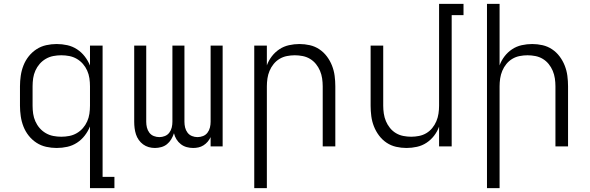

<svg xmlns="http://www.w3.org/2000/svg" viewBox="-20 -755 3040 990"><path d="M296 -50Q317 -50 337.5 -54Q358 -58 376 -68.5Q394 -79 407.5 -94.5Q421 -110 429.5 -129Q438 -148 441 -168.5Q444 -189 444 -210V-310Q444 -331 441 -351.5Q438 -372 429.5 -391Q421 -410 407.5 -425.5Q394 -441 376 -451.5Q358 -462 337.5 -466Q317 -470 296 -470Q275 -470 254.5 -466Q234 -462 216 -451.5Q198 -441 184.5 -425.5Q171 -410 162.5 -391Q154 -372 151 -351.5Q148 -331 148 -310V-210Q148 -189 151 -168.5Q154 -148 162.5 -129Q171 -110 184.5 -94.5Q198 -79 216 -68.5Q234 -58 254.5 -54Q275 -50 296 -50ZM444 215V-103Q434 -78 417 -56Q400 -34 377 -19Q354 -4 327 2Q300 8 272 8Q245 8 218 2Q191 -4 168 -19Q145 -34 128 -55.5Q111 -77 101 -102.5Q91 -128 87 -155.5Q83 -183 83 -210V-310Q83 -337 87 -364.5Q91 -392 101 -417.5Q111 -443 128 -464.5Q145 -486 168 -501Q191 -516 218 -522Q245 -528 272 -528Q300 -528 327 -522Q354 -516 377 -501Q400 -486 417 -464Q434 -442 444 -417V-520H509V157H570V215Z M779 8Q762 8 746.5 3.5Q731 -1 718 -10.5Q705 -20 695.5 -33.5Q686 -47 681 -62.5Q676 -78 674 -94.5Q672 -111 672 -127V-520H734V-127Q734 -112 737.5 -97.5Q741 -83 750 -71Q759 -59 773 -53.5Q787 -48 802 -48Q816 -48 830 -53.5Q844 -59 853 -71Q862 -83 865.5 -97.5Q869 -112 869 -127V-520H931V-127Q931 -112 934.5 -97.5Q938 -83 947 -71Q956 -59 970 -53.5Q984 -48 998 -48Q1013 -48 1027 -53.5Q1041 -59 1050 -71Q1059 -83 1062.5 -97.5Q1066 -112 1066 -127V-520H1128V0H1066V-48Q1060 -35 1050.5 -24Q1041 -13 1029 -5.5Q1017 2 1003.5 5Q990 8 976 8Q959 8 942.5 3.5Q926 -1 912.5 -11.5Q899 -22 890 -36.5Q881 -51 877 -68Q872 -52 863 -37Q854 -22 841 -11.5Q828 -1 811.5 3.5Q795 8 779 8Z M1291 215V-520H1356V-418Q1365 -443 1381.5 -464.5Q1398 -486 1420.5 -501Q1443 -516 1470 -522Q1497 -528 1524 -528Q1551 -528 1577.5 -522Q1604 -516 1626.5 -501Q1649 -486 1665.5 -464Q1682 -442 1692 -416.5Q1702 -391 1705.5 -364Q1709 -337 1709 -310V0H1644V-310Q1644 -330 1641 -350.5Q1638 -371 1630 -390Q1622 -409 1609 -425Q1596 -441 1578.5 -451.5Q1561 -462 1540.5 -466Q1520 -470 1500 -470Q1480 -470 1459.5 -466Q1439 -462 1421.5 -451.5Q1404 -441 1391 -425Q1378 -409 1370 -390Q1362 -371 1359 -350.5Q1356 -330 1356 -310V215Z M2076 8Q2049 8 2022.5 2Q1996 -4 1973.5 -19Q1951 -34 1934.5 -56Q1918 -78 1908 -103.5Q1898 -129 1894.5 -156Q1891 -183 1891 -210V-520H1956V-210Q1956 -190 1959 -169.5Q1962 -149 1970 -130Q1978 -111 1991 -95Q2004 -79 2021.5 -68.5Q2039 -58 2059.5 -54Q2080 -50 2100 -50Q2120 -50 2140.5 -54Q2161 -58 2178.5 -68.5Q2196 -79 2209 -95Q2222 -111 2230 -130Q2238 -149 2241 -169.5Q2244 -190 2244 -210V-735H2370V-677H2309V0H2244V-102Q2235 -77 2218.5 -55.5Q2202 -34 2179.5 -19Q2157 -4 2130 2Q2103 8 2076 8Z M2491 215V-735H2556V-418Q2565 -443 2581.5 -464.5Q2598 -486 2620.5 -501Q2643 -516 2670 -522Q2697 -528 2724 -528Q2751 -528 2777.5 -522Q2804 -516 2826.5 -501Q2849 -486 2865.5 -464Q2882 -442 2892 -416.5Q2902 -391 2905.5 -364Q2909 -337 2909 -310V0H2844V-310Q2844 -330 2841 -350.5Q2838 -371 2830 -390Q2822 -409 2809 -425Q2796 -441 2778.5 -451.5Q2761 -462 2740.5 -466Q2720 -470 2700 -470Q2680 -470 2659.5 -466Q2639 -462 2621.5 -451.5Q2604 -441 2591 -425Q2578 -409 2570 -390Q2562 -371 2559 -350.5Q2556 -330 2556 -310V215Z"/></svg>

Font: Iosevka Light Extended
Style: Regular
Weight: 300
Width: 7
Monospace: yes
Designer: Belleve Invis
Foundry: Belleve Invis
Version: Version 32.5.0; ttfautohint (v1.8.4)